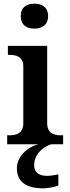

<svg xmlns="http://www.w3.org/2000/svg" viewBox="-20 -786 380 1046"><path d="M167 -630C208 -630 242 -650 242 -698C242 -747 208 -766 167 -766C125 -766 93 -747 93 -698C93 -650 125 -630 167 -630ZM19 0H190C129 14 72 68 72 130C72 206 124 240 216 240C237 240 277 234 298 224V164C274 169 253 172 235 172C195 172 166 155 166 115C166 52 217 13 259 0H324V-49H312C277 -49 237 -57 237 -116V-536H23V-487H32C66 -487 107 -479 107 -424V-115C107 -57 66 -49 32 -49H19Z"/></svg>

Font: Noto Serif SemiBold
Style: Regular
Weight: 600
Designer: Monotype Design Team
Foundry: Monotype Imaging Inc.
Version: Version 2.013